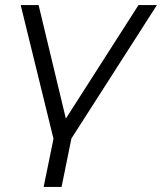

<svg xmlns="http://www.w3.org/2000/svg" viewBox="-20 -546 642 761"><path d="M263 3 224 195H153L192 4L62 -526H133L241 -76L529 -526H602Z"/></svg>

Font: Montserrat Alternates
Style: Italic
Weight: 400
Italic angle: -11.3°
Designer: Julieta Ulanovsky
Foundry: Julieta Ulanovsky
Version: Version 7.200